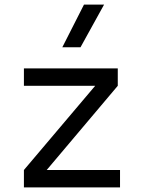

<svg xmlns="http://www.w3.org/2000/svg" viewBox="-20 -815 626 835"><path d="M84 0V-75.7L394 -441.9H84V-517.6H492.2V-441.9L183.1 -75.7H502V0ZM251 -609.4 345.2 -794.9H432.6L330.1 -609.4Z"/></svg>

Font: Cascadia Mono SemiLight
Style: Regular
Weight: 350
Monospace: yes
Designer: Aaron Bell
Foundry: Saja Typeworks
Version: Version 2404.023; ttfautohint (v1.8.4)